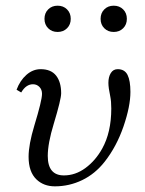

<svg xmlns="http://www.w3.org/2000/svg" viewBox="-20 -657 519 685"><path d="M39.1 -336.9Q51.3 -369.6 74.2 -389.9Q97.2 -410.2 125 -410.2Q162.1 -410.2 180.2 -387.2Q198.2 -364.3 198.2 -324.2Q198.2 -302.7 171.9 -215.8Q150.4 -145.5 150.4 -100.6Q150.4 -31.2 208 -31.2Q249 -31.2 284.9 -57.6Q320.8 -84 344.7 -127Q377 -185.1 377 -269.5Q377 -295.4 373.5 -312.5Q366.7 -344.2 366.7 -361.3Q366.7 -382.3 375.2 -396.2Q383.8 -410.2 399.9 -410.2Q424.8 -410.2 435.1 -389.6Q445.3 -369.1 445.3 -329.1Q445.3 -277.8 420.7 -206.1Q396 -134.3 353.5 -80.1Q319.3 -36.6 273.2 -14.4Q227.1 7.8 175.8 7.8Q136.2 7.8 110.4 -16.6Q82 -43.5 82 -97.7Q82 -141.1 102.5 -209Q129.9 -298.8 129.9 -322.3Q129.9 -337.4 120.6 -346.9Q111.3 -356.4 97.7 -356.4Q72.8 -356.4 55.7 -327.1ZM151.9 -556.2Q138.7 -569.3 138.7 -589.8Q138.7 -610.4 151.9 -623.5Q165 -636.7 185.5 -636.7Q206.1 -636.7 219.2 -623.5Q232.4 -610.4 232.4 -589.8Q232.4 -569.3 219.2 -556.2Q206.1 -543 185.5 -543Q165 -543 151.9 -556.2ZM352.1 -556.2Q338.9 -569.3 338.9 -589.8Q338.9 -610.4 352.1 -623.5Q365.2 -636.7 385.7 -636.7Q406.2 -636.7 419.4 -623.5Q432.6 -610.4 432.6 -589.8Q432.6 -569.3 419.4 -556.2Q406.2 -543 385.7 -543Q365.2 -543 352.1 -556.2Z"/></svg>

Font: Theano Modern
Style: Regular
Weight: 400
Designer: Alexey Kryukov
Version: Version 2.00